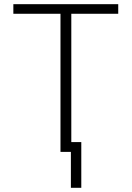

<svg xmlns="http://www.w3.org/2000/svg" viewBox="-20 -727 631 919"><path d="M43.9 -707H545.9V-661.1H321.3V-46.9H369.1V171.9H319.3V0H269.5V-661.1H43.9Z"/></svg>

Font: Pretendard JP ExtraLight
Style: Regular
Weight: 200
Designer: Base glyphs from Inter by Rasmus Andersson; Hangeul glyphs from Noto Sans CJK(Source Han Sans) by Jang Soo-young and Kan
Foundry: Kil Hyung-jin
Version: Version 1.309